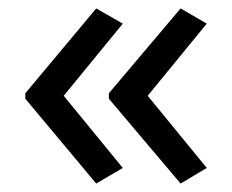

<svg xmlns="http://www.w3.org/2000/svg" viewBox="-20 -491 549 455"><path d="M40 -270 208 -471 271 -435 131 -264 271 -93 208 -56 40 -257ZM238 -270 408 -471 470 -435 330 -264 470 -93 408 -56 238 -257Z"/></svg>

Font: Noto Sans PhagsPa
Style: Regular
Weight: 400
Designer: Monotype Design Team
Foundry: Monotype Imaging Inc.
Version: Version 2.004; ttfautohint (v1.8.4.7-5d5b)